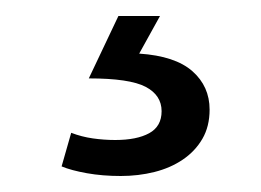

<svg xmlns="http://www.w3.org/2000/svg" viewBox="-20 -20 326 240"><path d="M128 0H180L154 47Q199 50 220.5 69Q242 88 242 117Q242 138 233 153.5Q224 169 208.5 179.5Q193 190 173 195Q153 200 131 200Q108 200 88.5 196.5Q69 193 57 188L69 146Q82 151 96 153Q110 155 124 155Q151 155 166.5 146.5Q182 138 182 119Q182 99 162 88.5Q142 78 91 78Z"/></svg>

Font: Mukta Vaani
Style: Regular
Weight: 400
Designer: Noopur Datye, Girish Dalvi, Yashodeep Gholap, Pallavi Karambelkar
Foundry: Ek Type
Version: Version 2.538;PS 1.000;hotconv 16.6.51;makeotf.lib2.5.65220;